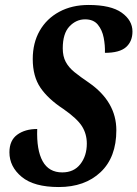

<svg xmlns="http://www.w3.org/2000/svg" viewBox="-20 -744 554 774"><path d="M217 10Q117 10 67.5 -31Q18 -72 18 -130Q18 -178 49.5 -201Q81 -224 130 -224Q127 -139 152 -94Q177 -49 231 -49Q278 -49 304 -82.5Q330 -116 330 -165Q330 -204 310.5 -235Q291 -266 235 -305Q174 -345 143 -390.5Q112 -436 112 -506Q112 -571 140 -620Q168 -669 219 -696.5Q270 -724 337 -724Q427 -724 470.5 -693Q514 -662 514 -617Q514 -577 488 -554Q462 -531 403 -531Q404 -561 398 -592Q392 -623 374.5 -644.5Q357 -666 323 -666Q287 -666 260 -637.5Q233 -609 233 -549Q233 -517 245 -494.5Q257 -472 280.5 -453Q304 -434 338 -411Q449 -334 449 -219Q449 -110 385.5 -50Q322 10 217 10Z"/></svg>

Font: Noto Serif ExtraCondensed
Style: Bold Italic
Weight: 700
Width: 2
Italic angle: -12°
Designer: Monotype Design Team
Foundry: Monotype Imaging Inc.
Version: Version 2.013; ttfautohint (v1.8.4.7-5d5b)